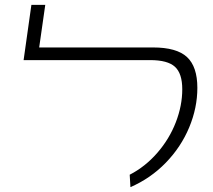

<svg xmlns="http://www.w3.org/2000/svg" viewBox="-20 -756 876 789"><path d="M513 -38Q577 -71 626.5 -128Q676 -185 702.5 -253.5Q729 -322 729 -389Q729 -454 699 -481.5Q669 -509 597 -509H77L109 -736H166L141 -561H609Q706 -561 748.5 -521.5Q791 -482 791 -395Q791 -313 757.5 -232.5Q724 -152 661.5 -87.5Q599 -23 516 13Z"/></svg>

Font: FiraGO Light
Style: Italic
Weight: 300
Italic angle: -8°
Designer: bBox Type GmbH
Foundry: bBox Type GmbH
Version: Version 1.001